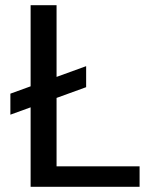

<svg xmlns="http://www.w3.org/2000/svg" viewBox="-20 -720 601 740"><path d="M20 -278V-359L312 -465V-384ZM98 0V-700H198V-79H518V0Z"/></svg>

Font: DM Sans 20pt Medium
Style: Regular
Weight: 500
Version: Version 4.004;gftools[0.9.30]